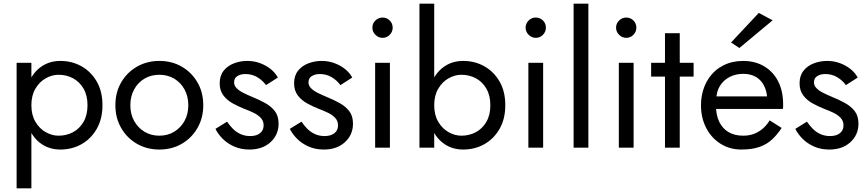

<svg xmlns="http://www.w3.org/2000/svg" viewBox="-20 -800 4700 1040"><path d="M150 220V-460H70V220ZM535 -230Q535 -305 504 -358.5Q473 -412 421.5 -441Q370 -470 307 -470Q250 -470 206.5 -441Q163 -412 138.5 -358.5Q114 -305 114 -230Q114 -156 138.5 -102Q163 -48 206.5 -19Q250 10 307 10Q370 10 421.5 -19Q473 -48 504 -102Q535 -156 535 -230ZM454 -230Q454 -177 432.5 -140Q411 -103 375.5 -84Q340 -65 297 -65Q262 -65 228 -84Q194 -103 172 -140Q150 -177 150 -230Q150 -283 172 -320Q194 -357 228 -376Q262 -395 297 -395Q340 -395 375.5 -376Q411 -357 432.5 -320Q454 -283 454 -230Z M605 -230Q605 -161 636.5 -106.5Q668 -52 722 -21Q776 10 843 10Q911 10 964.5 -21Q1018 -52 1049.5 -106.5Q1081 -161 1081 -230Q1081 -300 1049.5 -354Q1018 -408 964.5 -439Q911 -470 843 -470Q776 -470 722 -439Q668 -408 636.5 -354Q605 -300 605 -230ZM686 -230Q686 -278 706.5 -315.5Q727 -353 762.5 -374Q798 -395 843 -395Q888 -395 923.5 -374Q959 -353 979.5 -315.5Q1000 -278 1000 -230Q1000 -182 979.5 -145Q959 -108 923.5 -86.5Q888 -65 843 -65Q798 -65 762.5 -86.5Q727 -108 706.5 -145Q686 -182 686 -230Z M1210 -141 1147 -102Q1160 -75 1185.5 -49Q1211 -23 1248 -6.5Q1285 10 1331 10Q1402 10 1445.5 -30Q1489 -70 1489 -130Q1489 -171 1469.5 -197Q1450 -223 1417 -241.5Q1384 -260 1344 -276Q1320 -286 1298 -297Q1276 -308 1262 -322Q1248 -336 1248 -354Q1248 -377 1266 -388Q1284 -399 1309 -399Q1345 -399 1373.5 -382Q1402 -365 1421 -339L1485 -380Q1471 -406 1446 -426Q1421 -446 1388.5 -458Q1356 -470 1319 -470Q1282 -470 1247.5 -457Q1213 -444 1191.5 -417Q1170 -390 1170 -349Q1170 -309 1190.5 -282.5Q1211 -256 1241.5 -239.5Q1272 -223 1302 -211Q1329 -201 1353 -189.5Q1377 -178 1392.5 -161.5Q1408 -145 1408 -121Q1408 -94 1388.5 -78.5Q1369 -63 1335 -63Q1307 -63 1283.5 -73.5Q1260 -84 1242 -102Q1224 -120 1210 -141Z M1613 -141 1550 -102Q1563 -75 1588.5 -49Q1614 -23 1651 -6.5Q1688 10 1734 10Q1805 10 1848.5 -30Q1892 -70 1892 -130Q1892 -171 1872.5 -197Q1853 -223 1820 -241.5Q1787 -260 1747 -276Q1723 -286 1701 -297Q1679 -308 1665 -322Q1651 -336 1651 -354Q1651 -377 1669 -388Q1687 -399 1712 -399Q1748 -399 1776.5 -382Q1805 -365 1824 -339L1888 -380Q1874 -406 1849 -426Q1824 -446 1791.5 -458Q1759 -470 1722 -470Q1685 -470 1650.5 -457Q1616 -444 1594.5 -417Q1573 -390 1573 -349Q1573 -309 1593.5 -282.5Q1614 -256 1644.5 -239.5Q1675 -223 1705 -211Q1732 -201 1756 -189.5Q1780 -178 1795.5 -161.5Q1811 -145 1811 -121Q1811 -94 1791.5 -78.5Q1772 -63 1738 -63Q1710 -63 1686.5 -73.5Q1663 -84 1645 -102Q1627 -120 1613 -141Z M1997 -650Q1997 -628 2013.5 -611.5Q2030 -595 2052 -595Q2075 -595 2091 -611.5Q2107 -628 2107 -650Q2107 -673 2091 -689Q2075 -705 2052 -705Q2030 -705 2013.5 -689Q1997 -673 1997 -650ZM2012 -460V0H2092V-460Z M2332 -780H2252V0H2332ZM2717 -230Q2717 -305 2686 -358.5Q2655 -412 2603.5 -441Q2552 -470 2489 -470Q2432 -470 2388.5 -441Q2345 -412 2320.5 -358.5Q2296 -305 2296 -230Q2296 -156 2320.5 -102Q2345 -48 2388.5 -19Q2432 10 2489 10Q2552 10 2603.5 -19Q2655 -48 2686 -102Q2717 -156 2717 -230ZM2636 -230Q2636 -177 2614.5 -140Q2593 -103 2557.5 -84Q2522 -65 2479 -65Q2444 -65 2410 -84Q2376 -103 2354 -140Q2332 -177 2332 -230Q2332 -283 2354 -320Q2376 -357 2410 -376Q2444 -395 2479 -395Q2522 -395 2557.5 -376Q2593 -357 2614.5 -320Q2636 -283 2636 -230Z M2827 -650Q2827 -628 2843.5 -611.5Q2860 -595 2882 -595Q2905 -595 2921 -611.5Q2937 -628 2937 -650Q2937 -673 2921 -689Q2905 -705 2882 -705Q2860 -705 2843.5 -689Q2827 -673 2827 -650ZM2842 -460V0H2922V-460Z M3087 -780V0H3167V-780Z M3317 -650Q3317 -628 3333.5 -611.5Q3350 -595 3372 -595Q3395 -595 3411 -611.5Q3427 -628 3427 -650Q3427 -673 3411 -689Q3395 -705 3372 -705Q3350 -705 3333.5 -689Q3317 -673 3317 -650ZM3332 -460V0H3412V-460Z M3507 -460V-385H3737V-460ZM3582 -620V0H3662V-620Z M3828 -210H4221Q4222 -216 4222 -222Q4222 -228 4222 -234Q4222 -307 4195 -359.5Q4168 -412 4119 -441Q4070 -470 4005 -470Q3946 -470 3898.5 -446Q3851 -422 3821 -379Q3791 -336 3781 -279Q3779 -267 3778 -255Q3777 -243 3777 -230Q3777 -161 3805.5 -106.5Q3834 -52 3883.5 -21Q3933 10 3995 10Q4055 10 4095 -4.5Q4135 -19 4163 -45.5Q4191 -72 4214 -107L4149 -148Q4134 -123 4113 -104.5Q4092 -86 4065.5 -75.5Q4039 -65 4005 -65Q3960 -65 3927 -84Q3894 -103 3876 -140Q3858 -177 3858 -230L3860 -260Q3860 -303 3879.5 -334.5Q3899 -366 3932 -383Q3965 -400 4005 -400Q4045 -400 4072.5 -384.5Q4100 -369 4115.5 -341.5Q4131 -314 4135 -278H3828ZM4165 -690 4090 -730 3940 -570 3985 -540Z M4351 -141 4288 -102Q4301 -75 4326.5 -49Q4352 -23 4389 -6.5Q4426 10 4472 10Q4543 10 4586.5 -30Q4630 -70 4630 -130Q4630 -171 4610.5 -197Q4591 -223 4558 -241.5Q4525 -260 4485 -276Q4461 -286 4439 -297Q4417 -308 4403 -322Q4389 -336 4389 -354Q4389 -377 4407 -388Q4425 -399 4450 -399Q4486 -399 4514.5 -382Q4543 -365 4562 -339L4626 -380Q4612 -406 4587 -426Q4562 -446 4529.5 -458Q4497 -470 4460 -470Q4423 -470 4388.5 -457Q4354 -444 4332.5 -417Q4311 -390 4311 -349Q4311 -309 4331.5 -282.5Q4352 -256 4382.5 -239.5Q4413 -223 4443 -211Q4470 -201 4494 -189.5Q4518 -178 4533.5 -161.5Q4549 -145 4549 -121Q4549 -94 4529.5 -78.5Q4510 -63 4476 -63Q4448 -63 4424.5 -73.5Q4401 -84 4383 -102Q4365 -120 4351 -141Z"/></svg>

Font: Glinicke Jost Regular
Style: Regular
Weight: 400
Version: Version 3.710